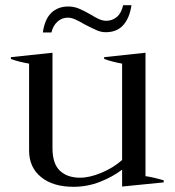

<svg xmlns="http://www.w3.org/2000/svg" viewBox="-20 -709 673 739"><path d="M178 -584H145Q152 -635 177.5 -659.5Q203 -684 243 -684Q264 -684 283.5 -676Q303 -668 329 -653Q348 -641 362 -635Q376 -629 389 -629Q412 -629 429.5 -643.5Q447 -658 454 -689H486Q479 -640 454.5 -612.5Q430 -585 387 -585Q370 -585 353.5 -592Q337 -599 306 -615Q284 -628 269 -634.5Q254 -641 241 -641Q218 -641 201 -625.5Q184 -610 178 -584ZM610 -15V-7L450 9V-56Q413 -28 364.5 -9Q316 10 263 10Q184 10 138 -27.5Q92 -65 92 -129V-464Q48 -472 22 -482V-489L182 -506V-139Q182 -79 210.5 -52Q239 -25 288 -25Q325 -25 370.5 -44Q416 -63 450 -93V-464Q408 -472 381 -482V-489L540 -506V-31Q569 -27 610 -15Z"/></svg>

Font: Trirong
Style: Regular
Weight: 400
Version: Version 1.000